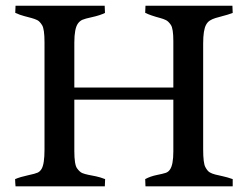

<svg xmlns="http://www.w3.org/2000/svg" viewBox="-20 -656 873 676"><path d="M241.7 -305.2V-124.5Q241.7 -76.7 251.2 -63.5Q260.7 -50.3 269.8 -46.6Q278.8 -43 291 -40.5Q291 -40.5 317.9 -35.2Q332.5 -32.2 350.1 -25.4L349.1 0H34.7Q34.2 -6.3 33.7 -12.7Q33.2 -19 33.2 -25.4Q51.8 -33.2 78.1 -38.8Q104.5 -44.4 112.8 -48.3Q121.1 -52.2 126.5 -61.5Q136.7 -78.6 136.7 -129.4V-506.8Q136.7 -553.7 128.2 -567.4Q119.6 -581.1 111.1 -585.2Q102.5 -589.4 91.1 -592.5Q79.6 -595.7 65.2 -599.4Q50.8 -603 33.7 -610.8L34.7 -635.7H348.6L349.6 -610.4Q331.1 -601.6 304.9 -595.9Q278.8 -590.3 269.8 -586.2Q260.7 -582 254.4 -573.2Q241.7 -555.7 241.7 -506.3V-347.7H590.3V-511.2Q590.3 -555.7 581.5 -568.4Q572.8 -581.1 564.2 -585.2Q555.7 -589.4 544.9 -592.3Q509.8 -601.6 491.2 -610.8L492.2 -635.7H798.3L799.3 -610.4Q780.3 -603.5 765.4 -599.9Q750.5 -596.2 738.8 -592.5Q727.1 -588.9 719 -583.7Q710.9 -578.6 705.6 -568.8Q695.3 -550.3 695.3 -502.9V-130.4Q695.3 -82 702.9 -67.9Q710.4 -53.7 718.5 -49.1Q726.6 -44.4 738 -41.5Q749.5 -38.6 764.6 -35.4Q779.8 -32.2 799.3 -25.4V0H492.2L491.2 -25.4Q509.3 -35.2 532 -39.8Q554.7 -44.4 563.5 -47.4Q572.3 -50.3 578.1 -58.6Q590.3 -75.2 590.3 -123V-305.2Z"/></svg>

Font: RadleyRegular
Style: Regular
Weight: 400
Designer: vernon adams
Foundry: vernon adams
Version: Version 1.000;PS 001.001;hotconv 1.0.56